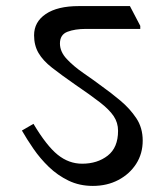

<svg xmlns="http://www.w3.org/2000/svg" viewBox="-20 -640 536 631"><path d="M441 -545H263Q226 -545 201.5 -535.5Q177 -526 177 -497Q177 -470 199.5 -446Q222 -422 254 -400Q286 -378 314 -357Q345 -335 376 -309Q407 -283 428 -251.5Q449 -220 449 -178Q449 -135 427.5 -101.5Q406 -68 369 -48.5Q332 -29 285 -29Q241 -29 205 -46.5Q169 -64 140.5 -91.5Q112 -119 90 -151Q68 -183 52 -211L90 -233Q133 -161 169.5 -131.5Q206 -102 250 -102Q300 -102 334 -128.5Q368 -155 368 -210Q368 -237 353.5 -258.5Q339 -280 308 -304Q277 -328 227 -362Q181 -394 151 -417.5Q121 -441 106.5 -466Q92 -491 92 -524Q92 -568 130.5 -594Q169 -620 239 -620H407L441 -555Z"/></svg>

Font: Tiro Devanagari Marathi
Style: Regular
Weight: 400
Designer: Devanagari: John Hudson & Fiona Ross. Latin: John Hudson.
Foundry: Tiro Typeworks Ltd.
Version: Version 1.52